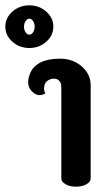

<svg xmlns="http://www.w3.org/2000/svg" viewBox="-100 -700 400 720"><path d="M-53.5 -656.5Q-27 -680 10 -680Q47 -680 73.5 -656.5Q100 -633 100 -600Q100 -567 73.5 -543.5Q47 -520 10 -520Q-27 -520 -53.5 -543.5Q-80 -567 -80 -600Q-80 -633 -53.5 -656.5ZM24 -621Q18 -630 10 -630Q2 -630 -4 -621Q-10 -612 -10 -600Q-10 -588 -4 -579Q2 -570 10 -570Q18 -570 24 -579Q30 -588 30 -600Q30 -612 24 -621ZM12 -423Q35 -480 125 -480Q173 -480 206.5 -451Q240 -422 240 -380V-30Q240 -18 224 -9Q208 0 185 0Q162 0 146 -9Q130 -18 130 -30V-282V-360Q130 -376 129 -383.5Q128 -391 121 -398Q114 -405 102.5 -405Q91 -405 80 -398.5Q69 -392 66 -377Q63 -362 70 -350Q49 -337 30 -349Q-7 -373 12 -423Z"/></svg>

Font: SOV_ThonBuri
Style: Book
Weight: 400
Version: Version 1.00